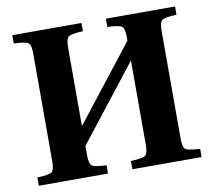

<svg xmlns="http://www.w3.org/2000/svg" viewBox="-77 -781 968 869"><g transform="rotate(-10 407.0 -346.0)"><path d="M33 0V-38Q87 -40 99.5 -49.5Q112 -59 112 -97V-595Q112 -633 99.5 -642.5Q87 -652 33 -654V-692H351V-654Q297 -652 284.5 -642.5Q272 -633 272 -595V-232L542 -577V-595Q542 -633 529.5 -642.5Q517 -652 463 -654V-692H781V-654Q727 -652 714.5 -642.5Q702 -633 702 -595V-97Q702 -59 714.5 -49.5Q727 -40 781 -38V0H463V-38Q517 -40 529.5 -49.5Q542 -59 542 -97V-486L272 -141V-97Q272 -59 284.5 -49.5Q297 -40 351 -38V0Z"/></g></svg>

Font: Heuristica
Style: Bold
Weight: 700
Version: Version 1.0.2